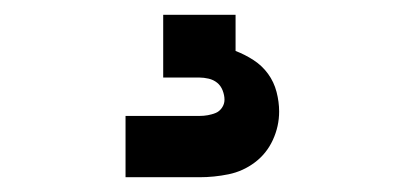

<svg xmlns="http://www.w3.org/2000/svg" viewBox="-20 -20 540 260"><path d="M150 220V137H250Q256 137 261.5 136Q267 135 272 133Q277 131 280.5 126Q284 121 284 115Q284 109 281.5 102.5Q279 96 274 92Q269 88 262.5 86.5Q256 85 250 85H201V0H299V49Q312 54 323.5 61.5Q335 69 343 80Q351 91 354.5 104.5Q358 118 358 131Q358 151 349.5 169.5Q341 188 325 200Q309 212 289.5 216Q270 220 250 220Z"/></svg>

Font: Iosevka Term Curly Extrabold
Style: Regular
Weight: 800
Designer: Belleve Invis
Foundry: Belleve Invis
Version: Version 32.3.0